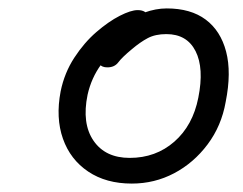

<svg xmlns="http://www.w3.org/2000/svg" viewBox="-20 -726 578 456"><path d="M293 -290Q232 -290 189.5 -318.5Q147 -347 129.5 -396.5Q112 -446 124 -509Q133 -553 156.5 -589Q180 -625 209 -650Q238 -675 264.5 -688.5Q291 -702 307 -702Q318 -702 324.5 -697.5Q331 -693 329 -680Q327 -670 322.5 -661.5Q318 -653 309.5 -645.5Q301 -638 287 -630Q243 -604 220 -572.5Q197 -541 188 -501Q174 -433 202 -392Q230 -351 288 -351Q350 -351 394 -389.5Q438 -428 451 -494Q465 -564 444.5 -604.5Q424 -645 375 -645Q349 -645 331 -635.5Q313 -626 293 -609Q270 -590 261 -578Q252 -566 235 -566Q222 -566 216.5 -573.5Q211 -581 214 -598Q217 -615 232.5 -634Q248 -653 271.5 -669.5Q295 -686 322.5 -696Q350 -706 376 -706Q433 -706 468.5 -679.5Q504 -653 517 -603.5Q530 -554 516 -484Q506 -427 473 -383Q440 -339 393.5 -314.5Q347 -290 293 -290Z"/></svg>

Font: Shantell Sans Light
Style: Italic
Weight: 300
Italic angle: -11°
Designer: Stephen Nixon, Anya Danilova, Shantell Martin
Foundry: Arrow Type
Version: Version 1.008;[ac192a2d6]